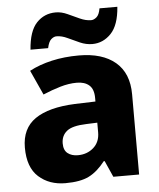

<svg xmlns="http://www.w3.org/2000/svg" viewBox="-54 -811 721 868"><g transform="rotate(-5 306.5 -377.0)"><path d="M318 -560Q425 -560 484 -510Q543 -460 543 -364V0H426L393 -74H389Q354 -29 315 -9.5Q276 10 208 10Q135 10 87 -33Q39 -76 39 -166Q39 -253 100.5 -295.5Q162 -338 281 -343L375 -346V-362Q375 -402 354.5 -420Q334 -438 298 -438Q262 -438 223 -426.5Q184 -415 144 -398L93 -510Q138 -534 195 -547Q252 -560 318 -560ZM324 -248Q261 -246 236 -225.5Q211 -205 211 -170Q211 -139 229 -125Q247 -111 275 -111Q317 -111 346 -136.5Q375 -162 375 -206V-250ZM103 -605Q109 -689 144 -726Q179 -763 231 -763Q257 -763 284 -750.5Q311 -738 337.5 -726Q364 -714 388 -714Q400 -714 412.5 -724.5Q425 -735 430 -764H511Q505 -681 469 -643.5Q433 -606 384 -606Q356 -606 328.5 -618Q301 -630 275 -642.5Q249 -655 225 -655Q213 -655 201 -644.5Q189 -634 183 -605Z"/></g></svg>

Font: Noto Sans Myanmar ExtraBold
Style: Regular
Weight: 800
Designer: Monotype Design Team
Foundry: Monotype Imaging Inc.
Version: Version 2.107; ttfautohint (v1.8.4.7-5d5b)